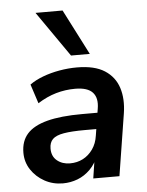

<svg xmlns="http://www.w3.org/2000/svg" viewBox="-54 -801 655 855"><g transform="rotate(-5 273.5 -373.5)"><path d="M193 10Q148 10 111 -10.5Q74 -31 51.5 -65Q29 -99 29 -141Q29 -193 58 -225.5Q87 -258 148 -274Q209 -290 304 -290H384L373 -218H310Q251 -218 216 -212Q181 -206 166 -191Q151 -176 151 -149Q151 -114 174.5 -95Q198 -76 232 -76Q264 -76 290 -89.5Q316 -103 334 -128.5Q352 -154 357 -189L376 -308Q384 -355 361.5 -380Q339 -405 283 -405Q239 -405 197.5 -393Q156 -381 115 -355L87 -441Q112 -459 146.5 -472Q181 -485 220.5 -492Q260 -499 299 -499Q378 -499 423 -470Q468 -441 484 -391Q500 -341 490 -277L446 0H329L345 -104H355Q341 -65 315.5 -39.5Q290 -14 258.5 -2Q227 10 193 10ZM278 -554 137 -757H258L362 -554Z"/></g></svg>

Font: Nunito Sans 12pt
Style: Bold Italic
Weight: 700
Italic angle: -9°
Designer: Vernon Adams
Foundry: Vernon Adams
Version: Version 3.101;gftools[0.9.27]